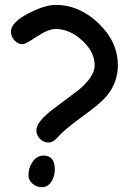

<svg xmlns="http://www.w3.org/2000/svg" viewBox="-20 -742 564 797"><path d="M181.2 -150.4Q161.1 -150.4 146 -165.8Q130.9 -181.2 130.9 -200.7Q130.9 -234.4 193.4 -283.7L310.1 -371.6Q373 -425.8 373 -470.7Q373 -527.3 319.8 -575.2Q268.6 -621.6 210.9 -621.6Q180.2 -621.6 132.8 -590.1Q85.4 -558.6 74.2 -558.6Q54.2 -558.6 39.8 -574.7Q25.4 -590.8 25.4 -610.8Q25.4 -649.4 100.1 -687.5Q167 -721.7 210.9 -721.7Q309.1 -721.7 389.2 -645Q469.2 -568.4 469.2 -470.7Q469.2 -399.4 423.3 -344.2Q396 -311 321.8 -258.3Q247.1 -204.1 217.8 -170.4Q200.7 -150.4 181.2 -150.4ZM154.3 35.2Q132.8 35.2 115.5 20.8Q98.1 6.3 98.1 -14.2Q98.1 -44.4 114.3 -68.8Q132.3 -96.2 160.6 -96.2Q207.5 -96.2 207.5 -38.6Q207.5 -11.7 194.8 9.8Q179.2 35.2 154.3 35.2Z"/></svg>

Font: TUNJUNG BIRU
Style: Regular
Weight: 400
Designer: R.S. Wihananto
Foundry: R.S. Wihananto
Version: Version 2.0.1